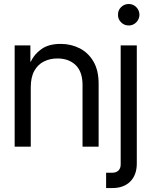

<svg xmlns="http://www.w3.org/2000/svg" viewBox="-20 -747 775 978"><path d="M136.7 -301.8V0H54.7V-515.6H134.8V-432.6H136.7Q153.8 -470.2 190.9 -496.8Q228 -523.4 289.1 -523.4Q341.3 -523.4 385.3 -501.2Q429.2 -479 455.8 -434.1Q482.4 -389.2 482.4 -320.3V0H400.4V-314.5Q400.4 -381.3 365.5 -415.3Q330.6 -449.2 272.5 -449.2Q234.9 -449.2 204.1 -434.1Q173.3 -418.9 155 -386.5Q136.7 -354 136.7 -301.8ZM520.5 210.9V132.8H551.8Q571.8 132.8 583.3 121.6Q594.7 110.4 594.7 90.8V-515.6H676.8V85.9Q676.8 144 643.6 177.5Q610.4 210.9 551.8 210.9ZM635.7 -617.2Q612.8 -617.2 596.7 -633.3Q580.6 -649.4 581.1 -671.9Q580.6 -694.8 596.7 -710.7Q612.8 -726.6 635.7 -726.6Q658.2 -726.6 674.1 -710.7Q689.9 -694.8 690.4 -671.9Q689.9 -649.4 674.1 -633.3Q658.2 -617.2 635.7 -617.2Z"/></svg>

Font: Inter Display V
Style: Regular
Weight: 400
Designer: Rasmus Andersson
Foundry: rsms
Version: Version 3.015;git-src